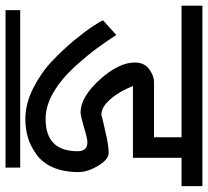

<svg xmlns="http://www.w3.org/2000/svg" viewBox="-58 -604 728 671"><g transform="rotate(90 305.5 -269.0)"><path d="M556.2 75.2H5.9V23.9H556.2ZM189 -377Q189 -410.6 213.4 -427.7Q236.3 -443.8 256.8 -443.8H450.2V-540H-9.8V-612.8H621.1V-540H522V-370.1H271Q290.5 -321.3 317.9 -290.5Q344.7 -259.8 371.1 -259.8Q372.1 -259.8 396.5 -266.1Q414.1 -270.5 450.7 -278.3Q483.4 -285.2 504.9 -285.2Q527.8 -285.2 549.8 -248.5Q571.8 -211.9 571.8 -180.2Q571.8 -127.4 555.2 -89.8Q538.6 -52.7 509.3 -32.2Q478.5 -10.7 450.7 -2.9Q419.9 5.9 386.2 5.9Q333.5 5.9 279.8 -21Q225.6 -48.3 185.1 -86.4Q143.1 -126.5 110.8 -165.5Q79.6 -203.6 60.1 -233.4Q42 -260.7 42 -266.1L92.8 -312Q110.8 -283.2 140.1 -243.2Q166 -208 206.1 -164.1Q247.1 -119.6 293.5 -92.3Q340.3 -64.9 386.2 -64.9Q499 -64.9 499 -176.8Q499 -210.9 467.8 -210.9Q455.1 -210.9 419.9 -200.2Q384.3 -189.5 363.8 -187Q310.1 -187 249.5 -253.4Q189 -319.8 189 -377Z"/></g></svg>

Font: Miedinger*
Style: Book
Weight: 400
Version: Version 001.000